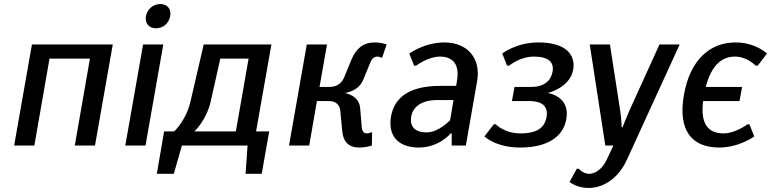

<svg xmlns="http://www.w3.org/2000/svg" viewBox="-20 -720 3815 950"><path d="M538 -500H138L50 0H150L225 -430H425L350 0H450Z M688 -500 600 0H700L788 -500ZM822 -640C829 -675 808 -700 773 -700C738 -700 709 -675 702 -640C696 -605 717 -580 752 -580C787 -580 816 -605 822 -640Z M988 -500 923 -220C902 -125 842 -70 842 -70H792L756 140H840L880 0H1205L1195 140H1275L1312 -70H1247L1323 -500ZM942 -70C942 -70 1002 -125 1023 -220L1070 -430H1210L1147 -70Z M1685 -260C1685 -260 1752 -265 1777 -325L1812 -410C1820 -430 1832 -440 1847 -440C1857 -440 1866 -435 1866 -435H1871L1893 -500C1893 -500 1869 -510 1834 -510C1777 -510 1742 -480 1719 -425L1684 -340C1672 -310 1649 -290 1611 -290H1561L1598 -500H1498L1410 0H1510L1548 -220H1608C1643 -220 1662 -200 1664 -170L1673 -75C1677 -21 1703 10 1758 10C1793 10 1820 0 1820 0L1821 -65H1816C1816 -65 1805 -60 1795 -60C1780 -60 1772 -70 1770 -90L1762 -185C1757 -250 1685 -260 1685 -260Z M2237 -295H2157C2002 -295 1931 -235 1915 -145C1898 -50 1948 10 2053 10C2153 10 2210 -60 2210 -60H2215V0H2285L2341 -320C2360 -430 2294 -510 2179 -510C2079 -510 2005 -455 2005 -455L2029 -395H2039C2039 -395 2097 -440 2157 -440C2222 -440 2255 -400 2241 -320ZM2207 -125C2207 -125 2151 -65 2091 -65C2031 -65 2006 -95 2015 -145C2023 -190 2064 -225 2144 -225H2224Z M2644 -510C2534 -510 2465 -455 2465 -455L2489 -395H2499C2499 -395 2552 -440 2622 -440C2697 -440 2722 -410 2714 -365C2706 -320 2671 -290 2611 -290H2526L2513 -220H2598C2668 -220 2693 -190 2684 -140C2675 -90 2640 -60 2555 -60C2475 -60 2433 -105 2433 -105H2423L2377 -45C2377 -45 2433 10 2553 10C2698 10 2768 -50 2782 -130C2803 -245 2690 -260 2690 -260C2690 -260 2800 -285 2816 -375C2829 -450 2779 -510 2644 -510Z M2895 140C2865 140 2844 115 2844 115H2834L2798 180C2798 180 2832 210 2892 210C2977 210 3046 150 3082 70L3343 -500H3243L3093 -170C3080 -140 3060 -90 3060 -90H3056C3056 -90 3054 -140 3049 -170L2998 -500H2898L2975 0H3015L2982 70C2964 110 2930 140 2895 140Z M3617 -440C3677 -440 3719 -395 3719 -395H3729L3775 -455C3775 -455 3719 -510 3619 -510C3494 -510 3394 -425 3364 -250C3333 -75 3403 10 3538 10C3638 10 3712 -45 3712 -45L3688 -105H3678C3678 -105 3620 -60 3560 -60C3486 -60 3444 -105 3459 -220H3639L3652 -290H3472C3501 -400 3553 -440 3617 -440Z"/></svg>

Font: Scada
Style: Italic
Weight: 400
Designer: Jovanny Lemonad
Foundry: Jovanny Lemonad
Version: Version 3.005